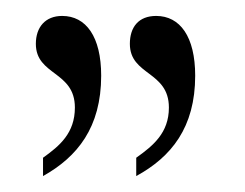

<svg xmlns="http://www.w3.org/2000/svg" viewBox="-20 -667 307 241"><path d="M34 -446C77 -470 107 -507 107 -572C107 -621 88 -647 58 -647C37 -647 25 -633 25 -612C25 -572 74 -578 74 -532C74 -500 55 -484 34 -469ZM151 -446C195 -470 225 -507 225 -572C225 -621 206 -647 176 -647C154 -647 143 -633 143 -612C143 -572 192 -578 192 -532C192 -500 172 -484 151 -469Z"/></svg>

Font: Noto Serif Hebrew Condensed ExtraLight
Style: Regular
Weight: 200
Width: 3
Designer: Monotype Design Team
Foundry: Monotype Imaging Inc.
Version: Version 2.004